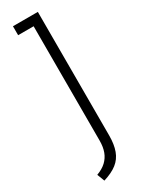

<svg xmlns="http://www.w3.org/2000/svg" viewBox="-193 -526 568 762"><g transform="rotate(-30 91.0 -145.0)"><path d="M142 65V-501H28V-460H99V64Q99 93 91 114.5Q83 136 66.5 151.5Q50 167 23 177L36 211Q75 199 98 181Q121 163 131.5 134.5Q142 106 142 65Z"/></g></svg>

Font: Advent Pro Light
Style: Regular
Weight: 300
Version: Version 3.000